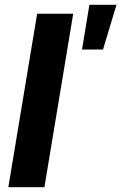

<svg xmlns="http://www.w3.org/2000/svg" viewBox="-20 -785 508 805"><path d="M286.9 -727.3H135.7L14.9 0H166.2ZM323.9 -577.4H411.9L468.4 -764.9H354.8Z"/></svg>

Font: Margiela Sans
Style: Bold Italic
Weight: 700
Italic angle: -9.39999°
Designer: Stefan Endress, Andreas Faust
Version: Version 1.100;FEAKit 1.0